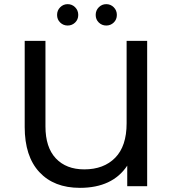

<svg xmlns="http://www.w3.org/2000/svg" viewBox="-20 -897 834 925"><path d="M689 -700H590V-303C590 -229.7 571.7 -174.3 535 -137C498.3 -99.7 448.7 -81 386 -81C328 -81 282.3 -98.7 249 -134C215.7 -169.3 199 -220.7 199 -288V-700H99V-285C99 -191 122.5 -118.7 169.5 -68C216.5 -17.3 281.7 8 365 8C469.7 8 545.7 -27.7 593 -99V0H689ZM270 -788.5C280 -778.8 292 -774 306 -774C320 -774 332 -778.8 342 -788.5C352 -798.2 357 -810.3 357 -825C357 -839.7 352 -852 342 -862C332 -872 320 -877 306 -877C292 -877 280 -872 270 -862C260 -852 255 -839.7 255 -825C255 -810.3 260 -798.2 270 -788.5ZM456 -788.5C466 -778.8 478 -774 492 -774C506 -774 518 -778.8 528 -788.5C538 -798.2 543 -810.3 543 -825C543 -839.7 538 -852 528 -862C518 -872 506 -877 492 -877C478 -877 466 -872 456 -862C446 -852 441 -839.7 441 -825C441 -810.3 446 -798.2 456 -788.5Z"/></svg>

Font: ICO Headline
Style: Regular
Weight: 500
Designer: Julieta Ulanovsky
Foundry: Julieta Ulanovsky
Version: Version 7.200